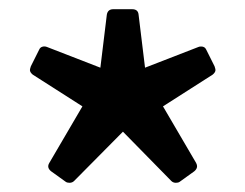

<svg xmlns="http://www.w3.org/2000/svg" viewBox="-20 -754 533 417"><path d="M91 -382Q81 -390 87 -400L159 -523L51 -592Q45 -597 45 -602Q45 -604 47 -610L65 -646Q67 -651 72 -652.5Q77 -654 82 -652L198 -607L212 -722Q214 -734 226 -734H267Q280 -734 281 -722L295 -607L411 -652Q413 -653 417 -653Q425 -653 428 -646L446 -610Q448 -604 448 -602Q448 -597 442 -592L334 -523L406 -400Q408 -396 408 -393Q408 -387 402 -382L370 -359Q367 -357 362 -357Q356 -357 352 -361L247 -468L141 -361Q137 -357 131 -357Q126 -357 123 -359Z"/></svg>

Font: LINE Seed Sans KR Bold
Style: Regular
Weight: 700
Designer: LINE BX Design & Sandoll Inc & Dalton Maag Ltd
Foundry: Sandoll Inc.
Version: Version 1.000